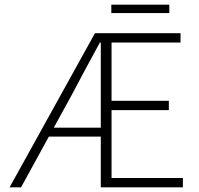

<svg xmlns="http://www.w3.org/2000/svg" viewBox="-20 -801 849 821"><path d="M283 -388 210 -255H411V-619H407Q376 -563 345.5 -505.5Q315 -448 283 -388ZM21 0 386 -659H752V-619H457V-370H702V-330H457V-40H762V0H411V-217H189L70 0ZM456 -745V-781H704V-745Z"/></svg>

Font: Giro Light
Style: Regular
Weight: 300
Designer: Paul D. Hunt
Foundry: Adobe Systems Incorporated
Version: Version 1.000;PS 1.0;hotconv 1.0.88;makeotf.lib2.5.647800